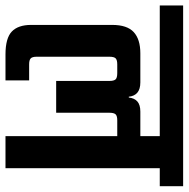

<svg xmlns="http://www.w3.org/2000/svg" viewBox="-34 -656 671 682"><g transform="rotate(90 301.0 -315.5)"><path d="M-20 -631H622V-548H-20ZM253 -479Q277 -479 289.5 -468.5Q302 -458 304 -438H307Q309 -458 321 -468.5Q333 -479 357 -479H468V-397H388Q372 -397 366.5 -391Q361 -385 361 -369V-180H248V-369Q248 -385 242.5 -391Q237 -397 220 -397H189Q174 -397 168 -391.5Q162 -386 162 -369V-111Q162 -95 168 -89.5Q174 -84 189 -84H246V0H154Q96 0 72.5 -22.5Q49 -45 49 -91V-379Q49 -432 74.5 -455.5Q100 -479 150 -479ZM558 0H444V-573H558Z"/></g></svg>

Font: Teko Light Medium
Style: Regular
Weight: 500
Version: Version 2.000;gftools[0.9.28.dev9+g7d2139d.d20230707]